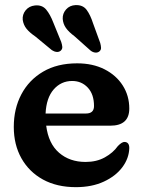

<svg xmlns="http://www.w3.org/2000/svg" viewBox="-20 -741 576 773"><path d="M500.5 -304Q500.5 -235 424 -235H166Q175 -163 217.8 -126Q260.5 -89 324.5 -89Q369 -89 402.2 -107.5Q435.5 -126 454.5 -153Q471.5 -170.5 482 -169.5Q500.5 -168.5 500.5 -145Q499.5 -104 472.8 -68Q446 -32 398 -9.8Q350 12.5 285.5 12.5Q209 12.5 153 -18.2Q97 -49 66.2 -103.8Q35.5 -158.5 35.5 -230Q35.5 -303.5 66 -361.2Q96.5 -419 153.5 -452.5Q210.5 -486 290.5 -486Q353.5 -486 400.8 -462Q448 -438 474.2 -396.8Q500.5 -355.5 500.5 -304ZM270.5 -415Q226 -415 196.2 -381Q166.5 -347 163.5 -284H326Q358.5 -284 358.5 -314Q358.5 -361.5 333.5 -388.2Q308.5 -415 270.5 -415ZM354.5 -647.5 383.5 -568Q386.5 -557 386.8 -548.2Q387 -539.5 379.5 -533.5Q372 -528 362.2 -529.5Q352.5 -531 344.5 -537.5L280 -595Q256.5 -612.5 245.2 -628.8Q234 -645 232.5 -665Q231.5 -686.5 246 -703Q260.5 -719.5 284.5 -720.5Q314 -721.5 329 -701Q344 -680.5 354.5 -647.5ZM194.5 -650.5 226.5 -572Q230 -561.5 230.8 -552.5Q231.5 -543.5 224.5 -537Q217.5 -531 207.8 -532Q198 -533 189 -539L123 -593.5Q99 -610 86.8 -625.2Q74.5 -640.5 71.5 -661Q69.5 -682.5 83.2 -699.5Q97 -716.5 120.5 -719Q149.5 -722 165.8 -702.5Q182 -683 194.5 -650.5Z"/></svg>

Font: Fraunces 9pt S100 SemiBold
Style: Regular
Weight: 600
Version: Version 1.000; ttfautohint (v1.8.3)